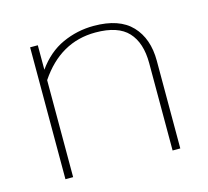

<svg xmlns="http://www.w3.org/2000/svg" viewBox="-79 -585 731 675"><g transform="rotate(-15 286.5 -247.5)"><path d="M108 -353V0H80V-480H108V-391Q147 -446 201 -470.5Q255 -495 315 -495Q408 -495 453 -447.5Q498 -400 498 -319V0H470V-318Q470 -392 433.5 -431.5Q397 -471 315 -471Q187 -471 108 -353Z"/></g></svg>

Font: Prompt Thin
Style: Regular
Weight: 100
Designer: Katatrad Team
Foundry: CadsonDemak
Version: Version 1.030